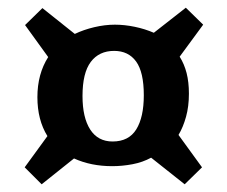

<svg xmlns="http://www.w3.org/2000/svg" viewBox="-20 -566 590 498"><path d="M459 -88 372 -157Q350 -145 323.5 -140Q297 -135 271 -135Q216 -135 172 -155L88 -88L44 -132L103 -213Q77 -255 77 -314Q77 -374 105 -418L45 -501L90 -545L174 -478Q197 -489 224.5 -495.5Q252 -502 278 -502Q303 -502 329.5 -496.5Q356 -491 379 -481L462 -546L507 -502L446 -419Q458 -400 464 -376.5Q470 -353 470 -323Q470 -290 462.5 -263Q455 -236 443 -216L504 -132ZM272 -199Q314 -199 333.5 -230.5Q353 -262 353 -319Q353 -379 333 -406.5Q313 -434 276 -434Q237 -434 215.5 -405.5Q194 -377 194 -317Q194 -261 214 -230Q234 -199 272 -199Z"/></svg>

Font: Literata SemiBold
Style: Regular
Weight: 600
Designer: Latin by Veronika Burian and Jose Scaglione. Greek by Irene Vlachou. Cyrillic by Vera Evstafieva.
Foundry: TypeTogether
Version: Version 3.103; ttfautohint (v1.8.4.7-5d5b);gftools[0.9.29]